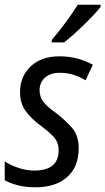

<svg xmlns="http://www.w3.org/2000/svg" viewBox="-23 -785 447 815"><path d="M128 10Q213 10 262 -33.5Q311 -77 311 -155Q311 -208 285.5 -239Q260 -270 214 -306Q173 -335 159 -355.5Q145 -376 145 -402Q145 -435 168 -455.5Q191 -476 230 -476Q263 -476 290.5 -467Q318 -458 340 -444L371 -510Q345 -525 308.5 -535.5Q272 -546 229 -546Q152 -546 107 -503Q62 -460 62 -394Q62 -348 85 -315Q108 -282 153 -249Q196 -217 211 -196.5Q226 -176 226 -147Q226 -61 122 -61Q88 -61 53.5 -73Q19 -85 -3 -100V-20Q20 -7 53 1.5Q86 10 128 10ZM196 -605H249Q283 -631 333 -679.5Q383 -728 404 -756V-765H307Q287 -732 257 -691.5Q227 -651 197 -616Z"/></svg>

Font: Noto Sans UI SemiCondensed
Style: Italic
Weight: 400
Width: 4
Italic angle: -12°
Designer: Monotype Design Team
Foundry: Monotype Imaging Inc.
Version: Version 1.901